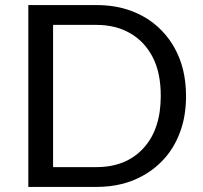

<svg xmlns="http://www.w3.org/2000/svg" viewBox="-20 -736 800 756"><path d="M359.5 0H91.5V-716H359.5Q433 -716 492.2 -694.8Q551.5 -673.5 595.8 -635.2Q640 -597 668 -546Q712.5 -465.5 712.5 -358Q712.5 -283 691.5 -222.8Q670.5 -162.5 632.8 -118Q595 -73.5 544 -45Q465 0 359.5 0ZM359.5 -78Q476.5 -78 544.8 -152.5Q613 -227 613 -358Q613 -450.5 580.8 -511.8Q548.5 -573 493.5 -604.5Q436.5 -638 359.5 -638H189V-78Z"/></svg>

Font: Verano Sans
Style: Regular
Weight: 400
Designer: Lukasz Dziedzic with Adam Twardoch and Botio Nikoltchev
Foundry: tyPoland Lukasz Dziedzic
Version: Version 3.001;December 28, 2019;FontCreator 12.0.0.2547 64-b